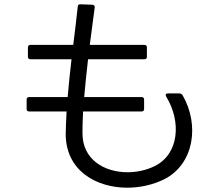

<svg xmlns="http://www.w3.org/2000/svg" viewBox="-20 -829 1040 894"><path d="M110 -565C110 -557 114 -553 122 -553H313C306 -493 300 -435 295 -377H116C108 -377 104 -373 104 -365V-322C104 -314 108 -310 116 -310H290C288 -275 287 -241 286 -207C285 -36 426 45 573 45C633 45 694 31 746 5C884 -66 910 -248 830 -386C826 -391 822 -394 815 -394H762C752 -394 749 -388 754 -379C825 -263 814 -112 701 -56C663 -37 618 -27 574 -27C466 -27 362 -86 364 -212C364 -244 365 -276 367 -310H639C647 -310 651 -314 651 -322V-365C651 -373 647 -377 639 -377H372C377 -434 383 -493 390 -553H652C660 -553 664 -557 664 -565V-608C664 -616 660 -620 652 -620H398C406 -677 413 -735 421 -794C422 -802 418 -806 410 -807L355 -809C347 -810 343 -806 342 -798C336 -738 328 -679 321 -620H122C114 -620 110 -616 110 -608Z"/></svg>

Font: LINE Seed JP App_OTF Regular
Style: Regular
Weight: 400
Designer: LY Corporation & Fontrix & Fontworks
Version: Version 1.002